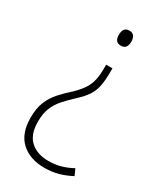

<svg xmlns="http://www.w3.org/2000/svg" viewBox="-186 -607 737 872"><g transform="rotate(30 182.5 -171.5)"><path d="M243 -333Q243 -288 237 -258Q231 -228 215 -203.5Q199 -179 170 -153Q139 -124 116.5 -98.5Q94 -73 82.5 -43.5Q71 -14 71 28Q71 95 106.5 127Q142 159 201 159Q235 159 265 150.5Q295 142 324 126L339 159Q305 177 272 186Q239 195 200 195Q124 195 78.5 153Q33 111 33 28Q33 -21 47 -55Q61 -89 86 -117Q111 -145 144 -174Q169 -199 183.5 -221Q198 -243 204 -269.5Q210 -296 210 -335V-351H243ZM257 -498Q257 -481 249.5 -470Q242 -459 225 -459Q207 -459 199.5 -469Q192 -479 192 -498Q192 -538 225 -538Q242 -538 249.5 -527Q257 -516 257 -498Z"/></g></svg>

Font: Noto Sans Tamil SemiCondensed ExtraLight
Style: Regular
Weight: 200
Width: 4
Designer: Jelle Bosma - Monotype Design Team
Foundry: Monotype Imaging Inc.
Version: Version 2.004; ttfautohint (v1.8.4.7-5d5b)